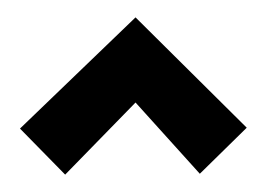

<svg xmlns="http://www.w3.org/2000/svg" viewBox="-20 -921 307 221"><path d="M264 -774 136 -901 3 -773 55 -720 136 -803 210 -721Z"/></svg>

Font: Advent Pro
Style: Regular
Weight: 400
Designer: VivaRado, Andreas Kalpakidis
Foundry: VivaRado, Andreas Kalpakidis
Version: Version 3.000